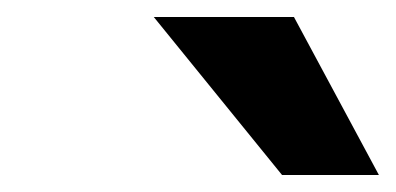

<svg xmlns="http://www.w3.org/2000/svg" viewBox="-20 -733 466 226"><path d="M161 -713H326L426 -527H312Z"/></svg>

Font: Overused Grotesk
Style: Bold Italic
Weight: 700
Italic angle: -10°
Version: Version 0.003